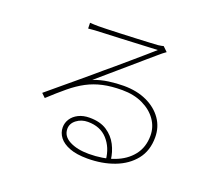

<svg xmlns="http://www.w3.org/2000/svg" viewBox="-125 -905 1251 1107"><g transform="rotate(20 500.0 -351.0)"><path d="M256 -712Q269 -711 283.5 -710.5Q298 -710 307 -710Q322 -710 358.5 -711Q395 -712 442 -714Q489 -716 535.5 -718Q582 -720 618 -722Q654 -724 669 -725Q683 -727 688.5 -728Q694 -729 701 -731L729 -704Q719 -697 707.5 -688Q696 -679 685 -669Q668 -655 632 -623.5Q596 -592 550.5 -553Q505 -514 460.5 -475.5Q416 -437 381 -407Q425 -424 472.5 -430.5Q520 -437 564 -437Q645 -437 706 -408.5Q767 -380 801 -331Q835 -282 835 -219Q835 -137 791 -82Q747 -27 673 1Q599 29 508 29Q442 29 399 12.5Q356 -4 335 -31.5Q314 -59 314 -92Q314 -120 329.5 -144Q345 -168 374 -182.5Q403 -197 442 -197Q507 -197 548.5 -169.5Q590 -142 612 -99Q634 -56 639 -9L612 0Q605 -74 561 -122.5Q517 -171 441 -171Q401 -171 371.5 -148.5Q342 -126 342 -93Q342 -48 388.5 -23.5Q435 1 507 1Q593 1 660.5 -24Q728 -49 767 -98.5Q806 -148 806 -219Q806 -272 775.5 -315.5Q745 -359 690.5 -385Q636 -411 564 -411Q497 -411 445.5 -399.5Q394 -388 349.5 -364.5Q305 -341 259.5 -303.5Q214 -266 159 -215L135 -238Q171 -268 212 -302.5Q253 -337 293.5 -370.5Q334 -404 368 -433Q402 -462 423 -480Q444 -497 478.5 -526.5Q513 -556 551.5 -589Q590 -622 624 -651.5Q658 -681 677 -698Q661 -697 623.5 -695.5Q586 -694 538.5 -691.5Q491 -689 444.5 -687Q398 -685 361 -683.5Q324 -682 309 -681Q296 -680 284 -679.5Q272 -679 257 -677Z"/></g></svg>

Font: Noto Sans KR Thin
Style: Regular
Weight: 100
Designer: Ryoko NISHIZUKA 西塚涼子 (kana, bopomofo & ideographs); Paul D. Hunt (Latin, Greek & Cyrillic); Sandoll Communications 산돌커뮤니
Foundry: Adobe
Version: Version 2.004-H2;hotconv 1.0.118;makeotfexe 2.5.65603